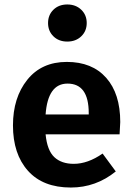

<svg xmlns="http://www.w3.org/2000/svg" viewBox="-20 -823 592 859"><path d="M343.5 -660.5Q319 -637 281 -637Q243 -637 219 -660.5Q195 -684 195 -720Q195 -756 219 -779.5Q243 -803 281 -803Q319 -803 343.5 -779.5Q368 -756 368 -720Q368 -684 343.5 -660.5ZM518 -277Q518 -267 515 -222H184Q191 -150 223 -120Q255 -90 310 -90Q373 -90 439 -136L498 -56Q409 16 297 16Q172 16 105 -59Q38 -134 38 -262Q38 -386 102 -466Q166 -546 279 -546Q392 -546 455 -475Q518 -404 518 -277ZM377 -311V-317Q377 -449 282 -449Q194 -449 184 -311Z"/></svg>

Font: FiraGO SemiBold
Style: Regular
Weight: 600
Designer: bBox Type
Foundry: bBox Type GmbH
Version: Version 1.001;PS 001.001;hotconv 1.0.88;makeotf.lib2.5.64775